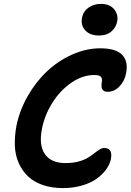

<svg xmlns="http://www.w3.org/2000/svg" viewBox="-20 -960 673 990"><path d="M490.2 -776.9Q444.3 -776.9 419.9 -803.2Q395.5 -829.6 402.8 -868.2Q409.2 -901.4 436.3 -920.7Q463.4 -939.9 500 -939.9Q546.4 -939.9 568.8 -911.9Q591.3 -883.8 584 -849.1Q579.1 -819.8 554.9 -798.3Q530.8 -776.9 490.2 -776.9ZM304.2 9.8Q246.1 9.8 200.2 -6.1Q154.3 -22 124.3 -50.8Q94.2 -79.6 76.4 -119.6Q58.6 -159.7 56.6 -208.3Q54.7 -256.8 64.9 -312Q81.1 -391.1 122.8 -464.4Q164.6 -537.6 221.9 -591.8Q279.3 -646 351.6 -678.5Q423.8 -710.9 497.1 -710.9Q577.6 -710.9 610.1 -677Q642.6 -643.1 629.9 -581.1Q622.1 -541.5 595.9 -514.2Q569.8 -486.8 534.2 -486.8Q496.1 -486.8 504.9 -536.1Q508.3 -554.2 500.7 -563.7Q493.2 -573.2 465.8 -573.2Q405.3 -573.2 347.2 -533Q289.1 -492.7 249.8 -429.7Q210.4 -366.7 196.8 -297.9Q179.2 -211.4 211.4 -165.3Q243.7 -119.1 317.9 -119.1Q355 -119.1 385 -127.2Q415 -135.3 433.3 -146.7Q451.7 -158.2 465.8 -169.4Q480 -180.7 492.7 -188.7Q505.4 -196.8 517.1 -196.8Q562.5 -196.8 551.8 -140.1Q546.4 -112.8 527.8 -86.9Q509.3 -61 479.2 -39.1Q449.2 -17.1 403.6 -3.7Q357.9 9.8 304.2 9.8Z"/></svg>

Font: Shantell Sans Normal
Style: Italic
Weight: 600
Italic angle: -11.31°
Designer: Stephen Nixon, Anya Danilova, Shantell Martin
Foundry: Arrow Type
Version: Version 1.006;[559af2be0]